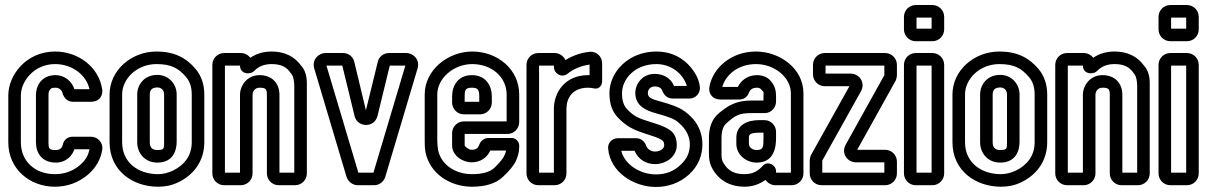

<svg xmlns="http://www.w3.org/2000/svg" viewBox="-20 -712 4808 764"><path d="M123 -332V-146C123 -102 148 -65 202 -65C242 -65 267 -91 276 -118H336C331 -93 321 -75 298 -55C270 -31 237 -19 198 -19C123 -19 63 -67 63 -146V-332C63 -388 115 -457 199 -457C268 -457 324 -413 336 -357H276C266 -388 238 -413 201 -413C151 -413 123 -378 123 -332ZM198 31C247 31 292 15 330 -17C363 -46 381 -79 387 -117C391 -144 369 -168 342 -168H268C249 -168 234 -155 230 -137C227 -124 220 -115 202 -115C176 -115 173 -120 173 -146V-332C173 -346 175 -349 176 -351C182 -360 184 -363 201 -363C215 -363 226 -354 229 -341C233 -326 246 -307 270 -307H341C352 -307 367 -309 378 -322C386 -332 388 -344 387 -354C375 -444 293 -507 199 -507C85 -507 13 -414 13 -332V-146C13 -37 101 31 198 31Z M609 -19C529 -19 466 -66 466 -146V-336C466 -398 524 -457 603 -457C660 -457 690 -441 720 -406C735 -389 743 -366 743 -336V-146C743 -92 713 -55 668 -33C648 -24 629 -19 609 -19ZM609 31C637 31 664 26 690 13C749 -15 793 -70 793 -146V-336C793 -376 781 -411 758 -438C720 -483 672 -507 603 -507C500 -507 416 -430 416 -336V-146C416 -32 509 31 609 31ZM606 -414C553 -414 526 -374 526 -336V-146C526 -102 557 -65 606 -65C670 -65 683 -115 683 -148V-336C683 -379 650 -414 606 -414ZM606 -364C622 -364 633 -353 633 -336V-148C633 -121 634 -115 606 -115C585 -115 576 -126 576 -146V-336C576 -352 583 -364 606 -364Z M1140 -417C1147 -410 1151 -388 1151 -370V-25H1092V-335C1092 -382 1061 -413 1013 -413C962 -413 935 -370 935 -335V-25H875V-451H935C935 -417 975 -413 992 -430C1009 -448 1032 -457 1061 -457C1099 -457 1121 -445 1137 -421C1138 -420 1139 -418 1140 -417ZM938 -501H872C846 -501 825 -480 825 -454V-22C825 4 846 25 872 25H938C964 25 985 4 985 -22V-335C985 -348 994 -363 1013 -363C1037 -363 1042 -358 1042 -335V-22C1042 4 1063 25 1089 25H1154C1180 25 1201 4 1201 -22V-370C1201 -387 1203 -424 1178 -451C1151 -489 1110 -507 1061 -507C1030 -507 1000 -499 976 -482C968 -493 954 -501 938 -501Z M1406 -25 1279 -451H1342L1391 -250C1401 -206 1468 -200 1482 -250L1531 -451H1593L1466 -25ZM1404 25H1468C1491 25 1507 10 1513 -8L1642 -441C1651 -474 1626 -501 1596 -501H1528C1505 -501 1487 -485 1483 -465L1436 -273L1390 -465C1386 -485 1368 -501 1345 -501H1276C1247 -501 1221 -474 1230 -441L1359 -8C1366 12 1384 25 1404 25Z M1779 -182V-133C1779 -91 1824 -66 1856 -66C1894 -66 1919 -87 1931 -113H1994C1992 -106 1990 -99 1987 -93C1982 -82 1969 -65 1948 -45C1931 -29 1904 -19 1858 -19C1789 -19 1734 -59 1723 -116C1721 -129 1720 -142 1720 -155V-336C1720 -401 1786 -457 1859 -457C1937 -457 1996 -405 1996 -336V-229H1826C1800 -229 1779 -208 1779 -182ZM2046 -226V-336C2046 -437 1959 -507 1859 -507C1764 -507 1670 -435 1670 -336V-155C1670 -140 1670 -122 1673 -107C1690 -21 1771 31 1858 31C1910 31 1953 19 1982 -9C2006 -32 2024 -52 2033 -72C2040 -87 2046 -106 2046 -127V-133C2046 -149 2032 -163 2016 -163H1925C1906 -163 1893 -152 1887 -136C1883 -124 1876 -116 1856 -116C1845 -116 1830 -129 1829 -133V-179H1999C2025 -179 2046 -200 2046 -226ZM1826 -257H1890C1916 -257 1937 -278 1937 -304V-329C1937 -371 1913 -413 1858 -413C1801 -413 1779 -369 1779 -329V-304C1779 -278 1800 -257 1826 -257ZM1858 -363C1881 -363 1887 -355 1887 -329V-307H1829V-329C1829 -355 1833 -363 1858 -363Z M2187 -501H2122C2096 -501 2075 -480 2075 -454V-22C2075 4 2096 25 2122 25H2187C2213 25 2234 4 2234 -22V-279C2234 -322 2258 -363 2320 -363C2327 -363 2337 -362 2345 -360C2370 -356 2376 -380 2376 -389V-460C2376 -486 2355 -508 2327 -506C2289 -502 2258 -490 2230 -473C2223 -488 2207 -501 2187 -501ZM2326 -413H2320C2228 -413 2184 -344 2184 -279V-25H2125V-451H2184V-446C2184 -419 2216 -400 2239 -419C2260 -436 2290 -450 2326 -455Z M2713 -370H2662C2649 -403 2617 -418 2585 -418C2535 -418 2508 -377 2508 -342C2508 -289 2554 -272 2584 -263L2619 -253C2659 -240 2669 -236 2692 -213C2713 -192 2725 -165 2725 -138C2725 -105 2714 -80 2687 -55C2660 -30 2629 -18 2590 -18C2525 -18 2465 -59 2452 -112H2505C2519 -78 2551 -59 2586 -59C2633 -59 2673 -91 2673 -134C2673 -156 2667 -178 2649 -192C2635 -203 2616 -211 2592 -219L2570 -226C2521 -242 2505 -246 2474 -279C2463 -291 2455 -310 2455 -341C2455 -396 2505 -457 2592 -457C2651 -457 2699 -418 2713 -370ZM2586 -109C2570 -109 2557 -119 2552 -130C2548 -143 2536 -162 2511 -162H2438C2415 -162 2397 -142 2400 -120C2408 -27 2502 32 2590 32C2639 32 2684 16 2721 -17C2758 -50 2775 -93 2775 -138C2775 -179 2759 -220 2728 -249C2699 -278 2673 -288 2633 -301L2598 -311C2566 -320 2558 -327 2558 -342C2558 -355 2567 -368 2585 -368C2604 -368 2612 -360 2615 -352C2620 -338 2632 -320 2656 -320H2724C2749 -320 2767 -342 2765 -365C2762 -399 2742 -432 2716 -458C2682 -491 2640 -507 2592 -507C2481 -507 2405 -426 2405 -341C2405 -302 2415 -269 2438 -245C2475 -206 2505 -194 2554 -178L2576 -171C2596 -165 2611 -157 2617 -152C2619 -150 2623 -146 2623 -134C2623 -125 2613 -109 2586 -109Z M3068 -308V-328C3068 -347 3066 -368 3046 -391C3033 -406 3013 -413 2992 -413C2954 -413 2928 -391 2916 -366H2854C2867 -413 2916 -457 2988 -457C3062 -457 3127 -404 3127 -341V-25H3068V-31C3068 -55 3036 -73 3017 -54C2997 -32 2977 -19 2942 -19C2901 -19 2877 -33 2859 -63C2850 -78 2851 -89 2851 -109V-163C2851 -194 2859 -212 2872 -223C2906 -252 2919 -262 2970 -262H3023C3048 -262 3068 -283 3068 -308ZM3065 25H3130C3156 25 3177 4 3177 -22V-341C3177 -440 3082 -507 2988 -507C2889 -507 2816 -441 2803 -367C2801 -357 2802 -343 2810 -333C2820 -319 2836 -316 2848 -316H2922C2941 -316 2954 -327 2960 -343C2964 -354 2973 -363 2992 -363C3001 -363 3005 -360 3008 -357C3022 -342 3018 -349 3018 -328V-312H2970C2909 -312 2877 -292 2840 -261C2811 -237 2801 -202 2801 -163V-109C2801 -91 2800 -64 2817 -37C2843 7 2887 31 2942 31C2977 31 3003 20 3026 4C3034 15 3048 25 3065 25ZM3022 -234H3001C2954 -234 2910 -215 2910 -164V-140C2910 -96 2949 -65 2991 -65C3063 -65 3068 -131 3068 -163V-188C3068 -213 3047 -234 3022 -234ZM3001 -184H3018V-163C3018 -127 3017 -115 2991 -115C2971 -115 2960 -128 2960 -140V-164C2960 -175 2962 -184 3001 -184Z M3502 -501H3262C3236 -501 3215 -480 3215 -454V-416C3215 -390 3236 -369 3262 -369H3360L3206 -93C3206 -92 3202 -82 3202 -73V-22C3202 4 3223 25 3249 25H3502C3528 25 3549 4 3549 -22V-69C3549 -95 3528 -116 3502 -116H3391L3545 -393C3545 -393 3549 -405 3549 -413V-454C3549 -480 3528 -501 3502 -501ZM3365 -419H3265V-451H3499V-415V-413L3345 -136C3326 -102 3352 -66 3386 -66H3499V-25H3252V-71V-73L3406 -349C3425 -383 3399 -419 3365 -419Z M3627 -25V-451H3687V-25ZM3737 -22V-454C3737 -480 3716 -501 3690 -501H3624C3598 -501 3577 -480 3577 -454V-22C3577 4 3598 25 3624 25H3690C3716 25 3737 4 3737 -22ZM3627 -598V-642H3687V-598ZM3737 -595V-645C3737 -671 3716 -692 3690 -692H3624C3598 -692 3577 -671 3577 -645V-595C3577 -569 3598 -548 3624 -548H3690C3716 -548 3737 -569 3737 -595Z M3963 -19C3883 -19 3820 -66 3820 -146V-336C3820 -398 3878 -457 3957 -457C4014 -457 4044 -441 4074 -406C4089 -389 4097 -366 4097 -336V-146C4097 -92 4067 -55 4022 -33C4002 -24 3983 -19 3963 -19ZM3963 31C3991 31 4018 26 4044 13C4103 -15 4147 -70 4147 -146V-336C4147 -376 4135 -411 4112 -438C4074 -483 4026 -507 3957 -507C3854 -507 3770 -430 3770 -336V-146C3770 -32 3863 31 3963 31ZM3960 -414C3907 -414 3880 -374 3880 -336V-146C3880 -102 3911 -65 3960 -65C4024 -65 4037 -115 4037 -148V-336C4037 -379 4004 -414 3960 -414ZM3960 -364C3976 -364 3987 -353 3987 -336V-148C3987 -121 3988 -115 3960 -115C3939 -115 3930 -126 3930 -146V-336C3930 -352 3937 -364 3960 -364Z M4494 -417C4501 -410 4505 -388 4505 -370V-25H4446V-335C4446 -382 4415 -413 4367 -413C4316 -413 4289 -370 4289 -335V-25H4229V-451H4289C4289 -417 4329 -413 4346 -430C4363 -448 4386 -457 4415 -457C4453 -457 4475 -445 4491 -421C4492 -420 4493 -418 4494 -417ZM4292 -501H4226C4200 -501 4179 -480 4179 -454V-22C4179 4 4200 25 4226 25H4292C4318 25 4339 4 4339 -22V-335C4339 -348 4348 -363 4367 -363C4391 -363 4396 -358 4396 -335V-22C4396 4 4417 25 4443 25H4508C4534 25 4555 4 4555 -22V-370C4555 -387 4557 -424 4532 -451C4505 -489 4464 -507 4415 -507C4384 -507 4354 -499 4330 -482C4322 -493 4308 -501 4292 -501Z M4640 -25V-451H4700V-25ZM4750 -22V-454C4750 -480 4729 -501 4703 -501H4637C4611 -501 4590 -480 4590 -454V-22C4590 4 4611 25 4637 25H4703C4729 25 4750 4 4750 -22ZM4640 -598V-642H4700V-598ZM4750 -595V-645C4750 -671 4729 -692 4703 -692H4637C4611 -692 4590 -671 4590 -645V-595C4590 -569 4611 -548 4637 -548H4703C4729 -548 4750 -569 4750 -595Z"/></svg>

Font: DIN Rundschrift
Style: MittelKont
Weight: 400
Version: Version 1.027